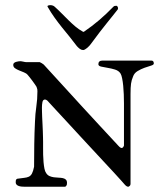

<svg xmlns="http://www.w3.org/2000/svg" viewBox="-20 -709 625 729"><path d="M73.2 0Q68.4 0 62.5 -0.5Q56.6 -1 51.5 -2.7Q46.4 -4.4 43 -7.8Q39.6 -11.2 39.6 -17.1Q39.6 -21.5 40.3 -24.9Q41 -28.3 45.4 -30.3Q61 -32.7 71.5 -33.7Q82 -34.7 89.4 -38.1Q96.7 -41.5 101.3 -50Q106 -58.6 109.4 -76.2Q109.4 -117.7 110.1 -161.6Q110.8 -205.6 112.8 -246.6Q113.8 -276.4 117.9 -304.4Q122.1 -332.5 122.1 -362.3Q122.1 -367.7 121.6 -370.1Q121.1 -372.6 118.7 -379.4Q117.2 -381.8 112.8 -388.4Q108.4 -395 103 -402.1Q97.7 -409.2 92.5 -415.8Q87.4 -422.4 85 -424.8Q80.1 -430.7 70.8 -434.3Q61.5 -438 52.5 -441.7Q43.5 -445.3 36.9 -450Q30.3 -454.6 30.3 -462.9Q30.3 -467.3 33.4 -470Q36.6 -472.7 41.3 -474.1Q45.9 -475.6 50.5 -476.1Q55.2 -476.6 58.1 -476.6Q59.1 -476.6 62 -476.1Q64.9 -475.6 68.4 -474.9Q71.8 -474.1 74.7 -473.6Q77.6 -473.1 79.1 -473.1H130.9Q133.3 -472.2 138.7 -469Q144 -465.8 146 -463.9Q183.1 -423.3 218.8 -384.3Q254.4 -345.2 289.3 -307.1Q324.2 -269 359.1 -231.4Q394 -193.8 429.7 -155.3Q432.1 -152.8 434.1 -150.9Q436 -149.4 438 -148.2Q439.9 -147 441.4 -147Q445.8 -147 448.2 -151.1Q450.7 -155.3 450.7 -156.2V-274.4V-315.9Q450.7 -333 450 -350.6Q449.2 -368.2 447.8 -383.5Q446.3 -398.9 443.8 -411.1Q441.4 -423.3 438 -429.2Q431.2 -440.4 417 -444.8Q402.8 -449.2 388.7 -451.4Q374.5 -453.6 364 -456.1Q353.5 -458.5 353.5 -465.3Q353.5 -479 369.6 -479H554.7Q564 -479 564 -467.8Q564 -462.9 553.2 -459.7Q542.5 -456.5 528.8 -451.7Q515.1 -446.8 502.2 -439Q489.3 -431.2 484.9 -417.5Q479.5 -405.3 477.5 -391.1Q475.6 -377 475.6 -352.1V-10.3Q475.6 -5.9 472.2 -2.9Q468.8 0 466.8 0Q460.4 0 452.6 -9.3Q450.7 -11.7 440.2 -23.4Q429.7 -35.2 413.1 -53.2Q396.5 -71.3 375 -94.2Q353.5 -117.2 330.1 -142.6Q306.6 -168 282.2 -194.3Q257.8 -220.7 235.4 -245.1Q212.9 -269.5 193.1 -290.8Q173.3 -312 159.7 -327.1Q154.8 -331.1 150.9 -331.1Q143.1 -331.1 141.1 -321.3Q139.2 -311.5 139.2 -300.8Q139.2 -295.9 139.4 -286.4Q139.6 -276.9 140.1 -264.4Q140.6 -252 141.4 -238Q142.1 -224.1 142.6 -211.2Q143.1 -198.2 143.3 -187.5Q143.6 -176.8 143.6 -170.4V-147Q143.6 -135.7 143.8 -121.6Q144 -107.4 145.3 -93.8Q146.5 -80.1 148.7 -68.8Q150.9 -57.6 155.3 -51.8Q160.2 -43.9 168 -40.5Q175.8 -37.1 184.6 -35.9Q193.4 -34.7 202.4 -34.4Q211.4 -34.2 218.5 -32.7Q225.6 -31.2 230 -27.1Q234.4 -22.9 234.4 -14.2Q234.4 -9.8 233.6 -7.1Q232.9 -4.4 228 0ZM160.6 -683.6Q160.2 -684.1 160.2 -685.1Q160.2 -687.5 164.1 -688.5Q168 -689.5 169.9 -689.5Q181.2 -689.5 187.5 -683.6Q201.7 -670.9 214.6 -657.7Q227.5 -644.5 240.2 -632.1Q252.9 -619.6 266.1 -608.4Q279.3 -597.2 294.4 -588.9Q296.4 -587.9 296.9 -587.9Q297.4 -587.9 299.3 -588.9Q328.6 -608.9 356.2 -632.3Q383.8 -655.8 410.6 -683.6Q413.1 -686 415.5 -686.5Q418 -687 422.4 -687Q424.3 -687 426.3 -683.8Q428.2 -680.7 428.2 -677.2Q428.2 -675.3 427.2 -673.3Q417 -660.2 406.7 -647.5Q396.5 -634.8 384.3 -619.6Q372.1 -604.5 357.4 -585.4Q342.8 -566.4 324.2 -541Q321.8 -538.1 318.4 -534.2Q314.9 -530.3 311 -527.1Q307.1 -523.9 303 -521.5Q298.8 -519 295.9 -519Q289.1 -519 283.2 -523.4Q277.3 -527.8 272 -533.7Q257.8 -552.7 243.7 -570.1Q229.5 -587.4 215.3 -605Q201.2 -622.6 187.5 -641.6Q173.8 -660.6 160.6 -683.6Z"/></svg>

Font: IM FELL French Canon SC
Style: Regular
Weight: 400
Designer: Igino Marini
Foundry: Igino Marini
Version: 3.00